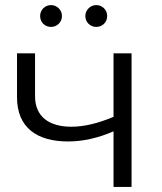

<svg xmlns="http://www.w3.org/2000/svg" viewBox="-20 -736 639 756"><path d="M427 0H498V-526H427V-276C368 -251 312 -237 261 -237C173 -237 118 -277 118 -357V-526H47V-353C47 -234 125 -179 248 -179C307 -179 368 -193 427 -219ZM359 -630C383 -630 402 -648 402 -673C402 -697 383 -716 359 -716C336 -716 316 -697 316 -673C316 -648 336 -630 359 -630ZM181 -630C204 -630 224 -648 224 -673C224 -697 204 -716 181 -716C157 -716 138 -697 138 -673C138 -648 157 -630 181 -630Z"/></svg>

Font: Chess Sans
Style: Regular
Weight: 400
Designer: Wolf Bōese
Foundry: Wolf Bōese
Version: Version 7.223;Glyphs 3.3 (3306)